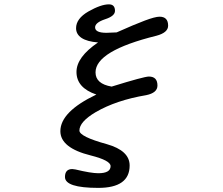

<svg xmlns="http://www.w3.org/2000/svg" viewBox="-20 -742 1040 896"><path d="M283.2 84Q283.2 46.9 317.4 46.9L332 48.8Q405.3 66.4 438.5 66.4Q496.1 66.4 496.1 33.2Q496.1 6.8 403.3 -16.6Q261.7 -51.8 261.7 -129.9Q261.7 -220.7 429.7 -300.8Q336.9 -332 336.9 -406.2Q336.9 -475.6 437.5 -543.9Q386.7 -547.9 360.8 -564.9Q335 -582 335 -610.4Q335 -655.3 392.6 -688.5Q451.2 -721.7 488.3 -721.7Q516.6 -721.7 516.6 -691.4Q516.6 -667 470.7 -652.3Q423.8 -636.7 423.8 -614.3Q423.8 -588.9 476.6 -588.9L524.4 -590.8Q607.4 -627.9 655.8 -646Q704.1 -664.1 724.6 -664.1Q764.6 -664.1 764.6 -622.1Q764.6 -589.8 710 -575.2Q425.8 -504.9 425.8 -404.3Q425.8 -350.6 501 -337.9Q652.3 -384.8 674.8 -384.8Q714.8 -384.8 714.8 -342.8Q714.8 -308.6 662.1 -297.9Q522.5 -274.4 426.8 -218.8Q350.6 -173.8 350.6 -132.8Q350.6 -104.5 478.5 -69.3Q585 -39.1 585 30.3Q585 134.8 438.5 134.8Q283.2 134.8 283.2 84Z"/></svg>

Font: YuPearl-Regular
Style: Regular
Weight: 400
Designer: Max Yao
Foundry: Max-Everyday
Version: Version 1.011; ttfautohint (v1.8.3)